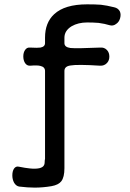

<svg xmlns="http://www.w3.org/2000/svg" viewBox="-20 -731 602 889"><path d="M188.5 -402.3V5.9L187.5 8.8Q187.5 28.3 183.6 34.2Q178.7 43.9 162.1 47.9Q143.6 51.8 117.2 48.8Q97.7 46.9 68.4 41Q53.7 37.1 44.9 49.8Q37.1 61.5 37.1 81.1Q37.1 99.6 44.9 114.3Q53.7 129.9 68.4 132.8Q108.4 137.7 140.6 137.7Q178.7 137.7 218.8 130.9Q251 125 263.7 108.4Q278.3 89.8 278.3 47.9V-402.3Q278.3 -423.8 305.7 -427.7Q337.9 -433.6 443.4 -426.8Q462.9 -425.8 475.6 -439.5Q486.3 -451.2 486.3 -468.8Q486.3 -487.3 475.6 -499Q462.9 -512.7 443.4 -510.7Q334 -505.9 305.7 -508.8Q278.3 -512.7 278.3 -531.2V-556.6Q278.3 -588.9 311.5 -609.4Q341.8 -627 383.8 -627Q412.1 -627 436.5 -625Q465.8 -621.1 487.3 -614.3Q503.9 -609.4 517.6 -620.1Q531.2 -628.9 536.1 -646.5Q541 -664.1 535.2 -677.7Q527.3 -693.4 508.8 -697.3Q473.6 -706.1 447.3 -709Q421.9 -710.9 383.8 -710.9Q279.3 -710.9 230.5 -665Q188.5 -626 188.5 -556.6V-531.2Q188.5 -514.6 167 -510.7Q154.3 -508.8 120.1 -510.7Q104.5 -512.7 95.7 -499Q87.9 -487.3 87.9 -469.7Q87.9 -452.1 95.7 -439.5Q104.5 -425.8 120.1 -426.8Q152.3 -429.7 167 -425.8Q188.5 -420.9 188.5 -402.3Z"/></svg>

Font: Gungsuh
Style: Regular
Weight: 400
Version: Version 2.21